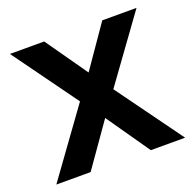

<svg xmlns="http://www.w3.org/2000/svg" viewBox="-101 -644 757 748"><g transform="rotate(-20 277.0 -270.0)"><path d="M10 0 207.5 -273 14.2 -540H156.2L277.5 -367.3L397 -540H539L345.7 -273L544 0H401.8L277.5 -178.7L152.2 0Z"/></g></svg>

Font: Manrope ExtraLight
Style: Regular
Weight: 200
Designer: Mikhail Sharanda
Foundry: Mikhail Sharanda
Version: Version 4.505